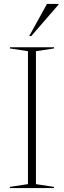

<svg xmlns="http://www.w3.org/2000/svg" viewBox="-20 -955 324 975"><path d="M254 -6V0H30V-6L122 -20V-695L30.5 -709V-715H254.5V-709L162.5 -695V-20ZM128.5 -772 218.5 -935H277.5V-932L139 -772Z"/></svg>

Font: Newsreader Display ExtraLight
Style: Regular
Weight: 275
Designer: Hugues Gentile
Foundry: Production Type
Version: Version 1.001